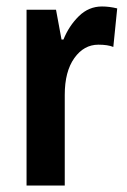

<svg xmlns="http://www.w3.org/2000/svg" viewBox="-20 -573 392 593"><path d="M295 -553Q318 -553 342 -547L330 -428Q313 -435 284 -435Q239 -435 209.5 -393.5Q180 -352 180 -280V0H62V-543H153L170 -451H176Q193 -493 223.5 -523Q254 -553 295 -553Z"/></svg>

Font: Noto Sans Disp Cond SemBd
Style: Regular
Weight: 600
Width: 3
Designer: Monotype Design Team
Foundry: Monotype Imaging Inc.
Version: Version 2.000;GOOG;noto-source:20170915:90ef993387c0; ttfaut